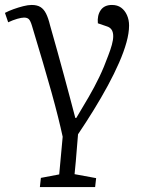

<svg xmlns="http://www.w3.org/2000/svg" viewBox="-38 -539 578 775"><path d="M201 165 215 13Q207 -24 196 -68Q185 -112 170 -166Q155 -220 135.5 -286Q116 -352 91 -435Q85 -455 78.5 -461.5Q72 -468 59 -468Q49 -468 31.5 -463Q14 -458 -5 -449L-18 -487Q-3 -495 16.5 -502Q36 -509 55.5 -514Q75 -519 90 -519Q112 -519 125.5 -510.5Q139 -502 148 -484Q157 -466 164 -437Q180 -382 194 -330.5Q208 -279 221 -232Q234 -185 245 -142.5Q256 -100 266 -63H270Q297 -108 320 -147.5Q343 -187 362.5 -227.5Q382 -268 399 -315Q408 -338 413.5 -358Q419 -378 419 -393Q419 -409 412.5 -419Q406 -429 392 -433L357 -445Q354 -477 368.5 -498Q383 -519 414 -519Q436 -519 451 -508Q466 -497 474.5 -478Q483 -459 483 -436Q483 -406 472.5 -368Q462 -330 442.5 -285.5Q423 -241 397 -193Q371 -145 340.5 -95.5Q310 -46 277 3Q275 29 272.5 57Q270 85 268 112Q266 139 263 164L350 180L346 216H123L127 179Z"/></svg>

Font: Literata 18pt Light
Style: Italic
Weight: 300
Italic angle: -2°
Designer: Latin by Veronika Burian and Jose Scaglione. Greek by Irene Vlachou. Cyrillic by Vera Evstafieva
Foundry: TypeTogether
Version: Version 3.103;gftools[0.9.29]